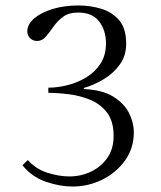

<svg xmlns="http://www.w3.org/2000/svg" viewBox="-20 -673 590 703"><path d="M287 -347Q355 -344 395 -319Q435 -294 452.5 -259Q470 -224 470 -189Q470 -130 437.5 -85Q405 -40 354 -15Q303 10 246 10Q199 10 148 -7.5Q97 -25 62 -68L82 -87Q111 -54 153.5 -40.5Q196 -27 234 -27Q276 -27 313 -44.5Q350 -62 373 -95Q396 -128 396 -175Q396 -229 372 -260.5Q348 -292 310.5 -307.5Q273 -323 232 -328Q191 -333 157 -333V-352Q190 -352 226.5 -361Q263 -370 295.5 -389.5Q328 -409 348 -440Q368 -471 368 -514Q368 -562 343 -594.5Q318 -627 266 -627Q232 -627 211 -611.5Q190 -596 175.5 -575Q161 -554 147.5 -538.5Q134 -523 116 -523Q100 -523 90 -533.5Q80 -544 80 -558Q80 -584 105 -605.5Q130 -627 172.5 -640Q215 -653 267 -653Q312 -653 352 -640.5Q392 -628 417 -598Q442 -568 442 -513Q442 -469 418.5 -436.5Q395 -404 359 -382.5Q323 -361 287 -351Z"/></svg>

Font: Gilda Display
Style: Regular
Weight: 400
Designer: Eduardo Rodriguez Tunni
Foundry: Eduardo Rodriguez Tunni
Version: Version 1.002; ttfautohint (v1.8.4.7-5d5b);gftools[0.9.22]